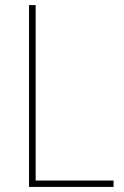

<svg xmlns="http://www.w3.org/2000/svg" viewBox="-20 -827 486 754"><path d="M94 -93V-807H120V-118H426V-93Z"/></svg>

Font: Noto Sans Kannada UI SemiCondensed Thin
Style: Regular
Weight: 100
Width: 4
Designer: Jelle Bosma - Monotype Design Team
Foundry: Monotype Imaging Inc.
Version: Version 2.005; ttfautohint (v1.8.4.7-5d5b)